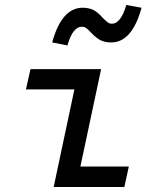

<svg xmlns="http://www.w3.org/2000/svg" viewBox="-20 -749 620 769"><path d="M195 0 278 -391H84L102 -472H385L302 -82H496L478 0ZM250 -567 189 -579Q227 -718 311 -718Q334 -718 352 -710Q370 -702 392 -677Q405 -664 412 -659Q419 -654 429 -654Q445 -654 459.5 -671.5Q474 -689 486 -729L547 -718Q509 -579 425 -579Q402 -579 384.5 -587Q367 -595 344 -619Q331 -633 324 -637.5Q317 -642 308 -642Q291 -642 276.5 -625Q262 -608 250 -567Z"/></svg>

Font: Sometype Mono Medium
Style: Italic
Weight: 500
Italic angle: -12°
Monospace: yes
Designer: Ryoichi Tsunekawa
Foundry: Dharma Type
Version: Version 1.000; ttfautohint (v1.8.3)